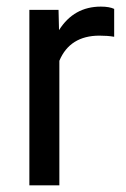

<svg xmlns="http://www.w3.org/2000/svg" viewBox="-20 -558 378 578"><path d="M323.7 -531.2C314.5 -535.6 301.3 -538.1 283.7 -538.1C229.5 -538.1 187.5 -514.6 157.7 -467.3L156.2 -528.3H68.4V0H158.7V-375C179.7 -425.3 220.2 -450.7 279.3 -450.7C295.4 -450.7 310.1 -449.7 323.7 -447.3Z"/></svg>

Font: Shabnam
Style: Regular
Weight: 400
Foundry: DejaVu fonts team - Redesigned by Saber Rastikerdar - Based on Vazir font
Version: Version 5.0.1